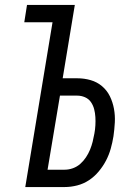

<svg xmlns="http://www.w3.org/2000/svg" viewBox="-20 -755 540 775"><path d="M82 0 192 -665H78L89 -735H282L233 -439H292Q320 -439 346 -431.5Q372 -424 392 -407Q412 -390 423.5 -366.5Q435 -343 440 -316Q445 -289 443.5 -261Q442 -233 438 -205Q434 -180 427 -155Q420 -130 408 -107Q396 -84 378.5 -63Q361 -42 339 -27.5Q317 -13 291.5 -6.5Q266 0 241 0ZM172 -70H241Q258 -70 274.5 -76Q291 -82 304 -93.5Q317 -105 327 -120Q337 -135 343.5 -151Q350 -167 354 -183Q358 -199 361 -216Q364 -232 365 -249Q366 -266 365 -282.5Q364 -299 360 -314.5Q356 -330 347 -343Q338 -356 323 -362.5Q308 -369 292 -369H222Z"/></svg>

Font: Iosevka Curly Oblique
Style: Regular
Weight: 400
Italic angle: -9°
Monospace: yes
Designer: Belleve Invis
Foundry: Belleve Invis
Version: Version 11.1.0; ttfautohint (v1.8.3)